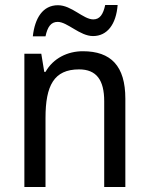

<svg xmlns="http://www.w3.org/2000/svg" viewBox="-20 -752 599 772"><path d="M112 -606H163C171 -644 185 -664 212 -664C251 -664 301 -607 354 -607C411 -607 447 -654 453 -732H403C395 -695 382 -674 355 -674C315 -674 268 -731 213 -731C152 -731 120 -679 112 -606ZM313 -546C252 -546 194 -518 163 -463H158L146 -536H78V0H163V-278C163 -408 197 -473 298 -473C368 -473 399 -430 399 -345V0H484V-355C484 -487 426 -546 313 -546Z"/></svg>

Font: Noto Sans Ethiopic SemiCondensed
Style: Regular
Weight: 400
Width: 4
Designer: Monotype Design Team
Foundry: Monotype Imaging Inc.
Version: Version 2.102